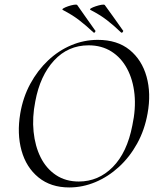

<svg xmlns="http://www.w3.org/2000/svg" viewBox="-20 -811 691 843"><path d="M284 12Q203 12 149 -32Q95 -76 74.5 -150Q54 -224 69 -313Q81 -384 113 -443Q145 -502 191 -545.5Q237 -589 293 -612.5Q349 -636 409 -636Q495 -636 549 -592Q603 -548 623.5 -474.5Q644 -401 628 -313Q615 -240 582 -180.5Q549 -121 502 -78Q455 -35 399 -11.5Q343 12 284 12ZM326 -14Q412 -14 475 -77.5Q538 -141 561 -260Q577 -334 570.5 -397.5Q564 -461 538 -509.5Q512 -558 469 -585Q426 -612 369 -612Q279 -612 217.5 -545.5Q156 -479 135 -366Q121 -296 127.5 -232.5Q134 -169 158.5 -120Q183 -71 225.5 -42.5Q268 -14 326 -14ZM511 -669Q480 -699 449.5 -722.5Q419 -746 378 -767Q372 -770 379.5 -774.5Q387 -779 400.5 -783.5Q414 -788 425.5 -790Q437 -792 440 -789Q461 -760 480 -733.5Q499 -707 520 -677Q523 -676 519 -670.5Q515 -665 511 -669ZM390 -669Q358 -699 327.5 -722.5Q297 -746 256 -767Q251 -770 258.5 -774.5Q266 -779 279 -783.5Q292 -788 304 -790Q316 -792 319 -789Q339 -760 358 -733.5Q377 -707 398 -677Q401 -676 397.5 -670.5Q394 -665 390 -669Z"/></svg>

Font: Cormorant
Style: Italic
Weight: 400
Italic angle: -10°
Designer: Christian Thalmann (Catharsis Fonts)
Foundry: Catharsis Fonts
Version: Version 4.000